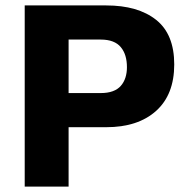

<svg xmlns="http://www.w3.org/2000/svg" viewBox="-20 -687 704 707"><path d="M232.6 -218.6V0H71V-667H371Q487.9 -667 554.8 -614Q621.6 -561 621.6 -449.8Q621.6 -338.6 554.8 -278.6Q487.9 -218.6 371 -218.6ZM232.6 -344.3H350.8Q376.7 -344.3 395.1 -351.1Q413.6 -357.8 425 -371Q436.4 -384.1 441.9 -401.4Q447.4 -418.8 447.4 -439.3Q447.4 -462.6 441.9 -481Q436.4 -499.4 425 -513.2Q413.6 -527.1 395.1 -534.2Q376.7 -541.3 350.8 -541.3H232.6Z"/></svg>

Font: Maven Pro
Style: Regular
Weight: 400
Designer: Joe Prince
Foundry: Joe Prince
Version: Version 2.103